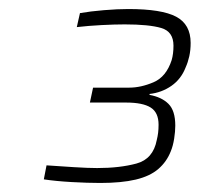

<svg xmlns="http://www.w3.org/2000/svg" viewBox="-20 -821 442 425"><path d="M202 -416Q174 -416 138.5 -418Q103 -420 77 -424L83 -455Q112 -453 143.5 -451Q175 -449 195 -449Q245 -449 282 -459Q319 -469 327 -511Q329 -519 330 -527Q331 -535 331 -545Q331 -572 313.5 -583Q296 -594 259 -594H179L186 -627H266Q292 -627 320 -639Q348 -651 360 -688Q362 -695 363 -703Q364 -711 364 -720Q364 -751 337 -759Q310 -767 256 -767Q234 -767 205 -765.5Q176 -764 150 -761L157 -792Q180 -796 210 -798.5Q240 -801 264 -801Q338 -801 370 -784Q402 -767 402 -726Q402 -710 399 -696.5Q396 -683 391 -672Q381 -646 359.5 -631Q338 -616 311 -613V-611Q338 -606 353 -591Q368 -576 368 -543Q368 -530 365.5 -514Q363 -498 358 -486Q349 -463 330.5 -447Q312 -431 280.5 -423.5Q249 -416 202 -416Z"/></svg>

Font: Saira Thin Thin
Style: Italic
Weight: 250
Italic angle: -12°
Version: Version 1.101